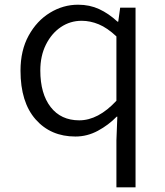

<svg xmlns="http://www.w3.org/2000/svg" viewBox="-20 -572 707 823"><path d="M479 231V29.8L482.9 -71.8H480Q445.3 -36.1 399.7 -11.5Q354 13.2 303.2 13.2Q197.3 13.2 132.6 -60.3Q67.9 -133.8 67.9 -269Q67.9 -356 102.8 -419.4Q137.7 -482.9 194.1 -517.3Q250.5 -551.8 314.9 -551.8Q364.3 -551.8 405 -533Q445.8 -514.2 483.9 -479H486.8L495.1 -539.1H561V231ZM319.8 -56.2Q400.9 -56.2 479 -140.1V-416Q439.9 -452.6 403.3 -467.8Q366.7 -482.9 330.1 -482.9Q280.8 -482.9 240.7 -455.8Q200.7 -428.7 176.8 -380.6Q152.8 -332.5 152.8 -270Q152.8 -170.4 197 -113.3Q241.2 -56.2 319.8 -56.2Z"/></svg>

Font: Shanggu Mono N
Style: Regular
Weight: 350
Designer: GuiWonder
Version: Version 1.021